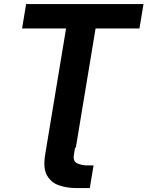

<svg xmlns="http://www.w3.org/2000/svg" viewBox="-20 -748 747 972"><path d="M359.9 0 354 36.1Q348.6 68.8 371.3 79.1Q394 89.4 423.3 89.4H453.6L434.6 204.1H366.7Q320.3 204.1 279.8 190.7Q239.3 177.2 218.3 140.6Q197.3 104 208.5 35.6L214.4 0L314.5 -604H91.8L112.3 -727.5H706.5L686 -604H463.9L363.8 0Z"/></svg>

Font: Inter
Style: Bold Italic
Weight: 700
Italic angle: -9.39999°
Designer: Rasmus Andersson
Foundry: rsms
Version: Version 4.001;git-9221beed3